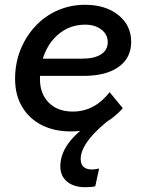

<svg xmlns="http://www.w3.org/2000/svg" viewBox="-20 -533 607 802"><path d="M493 -81Q406 16 276 16Q206 16 153.5 -11Q101 -38 72 -87.5Q43 -137 43 -203Q43 -269 65.5 -325Q88 -381 127.5 -423.5Q167 -466 220.5 -489.5Q274 -513 335 -513Q421 -513 474.5 -470Q528 -427 528 -358Q528 -291 475.5 -253.5Q423 -216 329 -216H147Q147 -209 147 -202Q147 -141 184 -104Q221 -67 284 -67Q375 -67 438 -148ZM336 -430Q273 -430 226 -391.5Q179 -353 159 -288H324Q374 -288 402 -306Q430 -324 430 -357Q430 -389 403.5 -409.5Q377 -430 336 -430ZM394 171 378 245Q361 249 337 249Q288 249 260 225.5Q232 202 232 162Q232 105 276 52.5Q320 0 412 -54L457 -48Q391 0 354 46.5Q317 93 317 131Q317 175 365 175Q371 175 379 173.5Q387 172 394 171Z"/></svg>

Font: Wix Madefor Text Medium
Style: Italic
Weight: 500
Italic angle: -12°
Designer: Dalton Maag Ltd
Foundry: Dalton Maag Ltd
Version: Version 3.100